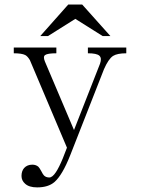

<svg xmlns="http://www.w3.org/2000/svg" viewBox="-20 -688 623 850"><path d="M41 -477.5V-452.1Q76.2 -452.1 91.8 -444.3Q102.5 -438.5 112.3 -421.9L276.4 -34.2L257.8 13.7Q241.2 53.7 227.5 74.2Q211.9 97.7 198.2 97.7Q183.6 97.7 174.8 88.9Q169.9 84 163.1 70.3Q155.3 55.7 149.4 49.8Q138.7 41 123 41Q100.6 41 86.9 55.7Q75.2 69.3 75.2 90.8Q75.2 111.3 90.8 125Q108.4 141.6 144.5 141.6Q193.4 141.6 220.7 118.2Q255.9 87.9 291 -1L440.4 -381.8Q460 -426.8 480.5 -440.4Q499 -452.1 539.1 -452.1V-477.5H369.1V-452.1Q408.2 -452.1 419.9 -441.4Q431.6 -430.7 422.9 -406.2L307.6 -112.3L178.7 -416Q169.9 -437.5 179.7 -444.3Q190.4 -452.1 229.5 -452.1V-477.5ZM468.8 -528.3 343.8 -668H282.2L158.2 -528.3H192.4L313.5 -604.5L434.6 -528.3Z"/></svg>

Font: Batang
Style: Regular
Weight: 400
Version: Version 2.21